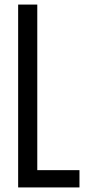

<svg xmlns="http://www.w3.org/2000/svg" viewBox="-20 -820 375 840"><path d="M59.4 0V-800H143.1V-75.6H327.7V0Z"/></svg>

Font: Big Shoulders Thin
Style: Regular
Weight: 100
Version: Version 2.002